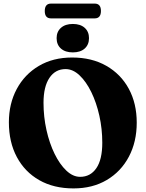

<svg xmlns="http://www.w3.org/2000/svg" viewBox="-20 -1035 814 1070"><path d="M382 -714.5Q491.5 -714.5 572.5 -668.2Q653.5 -622 697.8 -540.2Q742 -458.5 742 -351.5Q742 -244.5 698.2 -161.8Q654.5 -79 575.2 -32Q496 15 389.5 15Q279.5 15 198.8 -31Q118 -77 73.8 -160Q29.5 -243 29.5 -353.5Q29.5 -457 73.2 -538.8Q117 -620.5 196.2 -667.5Q275.5 -714.5 382 -714.5ZM550 -239.5Q550 -316.5 533.8 -389.8Q517.5 -463 488.8 -521.8Q460 -580.5 423.2 -615.2Q386.5 -650 345.5 -650Q288.5 -650 255.5 -601Q222.5 -552 222.5 -462Q222.5 -384 239 -310.2Q255.5 -236.5 284.2 -177.8Q313 -119 349.8 -84.2Q386.5 -49.5 426.5 -49.5Q484 -49.5 517 -97.8Q550 -146 550 -239.5ZM386 -743Q344 -743 319.8 -764.2Q295.5 -785.5 295.5 -822.5Q295.5 -858.5 319.8 -880Q344 -901.5 386 -901.5Q428 -901.5 452 -880Q476 -858.5 476 -822.5Q476 -786 452 -764.5Q428 -743 386 -743ZM229.5 -973.5Q229.5 -1015 264.5 -1015H507.5Q542.5 -1015 542.5 -974Q542.5 -932.5 507.5 -932.5H264.5Q229.5 -932.5 229.5 -973.5Z"/></svg>

Font: Fraunces 72pt Soft
Style: Bold
Weight: 700
Version: Version 1.000;[b76b70a41]